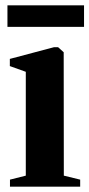

<svg xmlns="http://www.w3.org/2000/svg" viewBox="-20 -702 336 722"><path d="M17.5 0V-26.5L77 -41.5V-432L17 -453.5V-480.5L183 -524.5H198.5L219.5 -505.5L220 -41.5L281.5 -26.5V0ZM296 -682V-601H8V-682Z"/></svg>

Font: Merriweather 120pt
Style: Bold
Weight: 700
Designer: Eben Sorkin
Foundry: Eben Sorkin
Version: Version 2.100